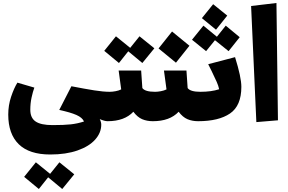

<svg xmlns="http://www.w3.org/2000/svg" viewBox="-20 -808 1918 1280"><path d="M697 0Q678 0 645 -14Q655 6 655 23Q655 77 614.5 122.5Q574 168 497 195Q420 222 315 222Q175 222 105 153.5Q35 85 35 -44Q35 -106 54 -163Q73 -220 96 -257L209 -224Q199 -197 190.5 -158Q182 -119 182 -76Q182 -22 217.5 2Q253 26 330 26Q407 26 452 21Q497 16 540 2Q529 -24 489.5 -41.5Q450 -59 375 -75L456 -233Q549 -215 609 -205.5Q669 -196 712 -196L717 -81ZM395 452 301 374 239 452 141 371 219 274 314 351 376 274 475 354Z M1019 -82 999 0Q959 0 927.5 -13.5Q896 -27 869 -63Q810 0 697 0L677 -81L712 -196Q729 -196 750.5 -200Q772 -204 788 -212L771 -338H921L929 -221Q947 -196 1014 -196ZM929 -388 835 -466 773 -388 675 -469 753 -566 848 -489 910 -566 1009 -486Z M1321 -82 1301 0Q1261 0 1229.5 -13.5Q1198 -27 1171 -63Q1112 0 999 0L979 -81L1014 -196Q1031 -196 1052.5 -200Q1074 -204 1090 -212L1073 -338H1223L1231 -221Q1249 -196 1316 -196ZM1037 -485 1127 -598 1243 -503 1153 -390Z M1281 -85 1316 -196Q1389 -196 1441 -213Q1436 -237 1425 -261.5Q1414 -286 1390 -336L1368 -380L1547 -427Q1589 -293 1589 -229Q1589 -103 1513.5 -51.5Q1438 0 1301 0ZM1420 -610 1326 -687 1401 -780 1495 -704ZM1504 -467 1413 -540 1354 -467 1260 -543 1336 -637 1426 -563 1485 -637 1578 -560Z M1689 6 1654 -768 1823 -788 1833 -6Z"/></svg>

Font: FiraGO Heavy
Style: Italic
Weight: 900
Italic angle: -8°
Designer: bBox Type GmbH
Foundry: bBox Type GmbH
Version: Version 1.001